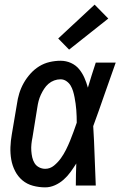

<svg xmlns="http://www.w3.org/2000/svg" viewBox="-20 -800 540 828"><path d="M175 8Q148 8 122 1Q96 -6 76.5 -22.5Q57 -39 45 -62.5Q33 -86 28.5 -112Q24 -138 25 -165.5Q26 -193 31 -221L53 -351Q56 -374 63 -397Q70 -420 82 -441.5Q94 -463 111 -482Q128 -501 149 -514Q170 -527 194 -532.5Q218 -538 241 -538Q265 -538 286 -528.5Q307 -519 321 -502Q335 -485 344 -464.5Q353 -444 359 -422Q367 -449 375.5 -476Q384 -503 393 -530H479Q454 -461 430.5 -392.5Q407 -324 382 -256Q386 -192 388 -128Q390 -64 393 0H307Q307 -24 307.5 -47.5Q308 -71 309 -95Q297 -76 284 -58Q271 -40 254 -25Q237 -10 216.5 -1Q196 8 175 8ZM175 -72Q196 -72 213 -86Q230 -100 242.5 -117.5Q255 -135 264.5 -154Q274 -173 282 -192.5Q290 -212 297 -231.5Q304 -251 311 -271Q311 -285 310.5 -298.5Q310 -312 309 -326Q308 -340 306 -353.5Q304 -367 301.5 -380.5Q299 -394 295 -407Q291 -420 284.5 -431Q278 -442 266.5 -450Q255 -458 241 -458Q227 -458 213.5 -453Q200 -448 189 -438.5Q178 -429 170 -416.5Q162 -404 156 -391Q150 -378 146.5 -364.5Q143 -351 141 -337L120 -207Q117 -193 115.5 -178.5Q114 -164 115 -149.5Q116 -135 119 -121.5Q122 -108 129 -96.5Q136 -85 148.5 -78.5Q161 -72 175 -72ZM278 -586 231 -634 388 -780 447 -720Z"/></svg>

Font: Iosevka Slab Medium Oblique
Style: Regular
Weight: 500
Italic angle: -9°
Monospace: yes
Designer: Belleve Invis
Foundry: Belleve Invis
Version: Version 11.1.1; ttfautohint (v1.8.3)